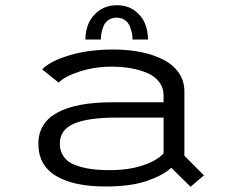

<svg xmlns="http://www.w3.org/2000/svg" viewBox="-20 -701 890 733"><path d="M306 -550Q306 -583 318.2 -611.8Q330.5 -640.5 358.8 -660.8Q387 -681 426.5 -681Q466 -681 493.8 -660.8Q521.5 -640.5 533.2 -611.8Q545 -583 545 -550H486Q486 -561.5 483.8 -573.5Q481.5 -585.5 475.8 -600.2Q470 -615 457 -624.2Q444 -633.5 425.5 -633.5Q406.5 -633.5 393.5 -624.2Q380.5 -615 374.8 -600.2Q369 -585.5 367 -573.5Q365 -561.5 365 -550ZM413.5 -512Q468.5 -512 516.2 -502.5Q564 -493 602 -474Q640 -455 662 -423.8Q684 -392.5 684 -352V-106.5L758.5 -31.5L707.5 12L634 -60.5Q602.5 -31.5 540.5 -10.2Q478.5 11 383.5 11Q261 11 193.8 -29.5Q126.5 -70 126.5 -152Q126.5 -231.5 198.8 -271Q271 -310.5 408 -310.5H604.5V-336.5Q604.5 -366 587.5 -388.2Q570.5 -410.5 541.2 -422.8Q512 -435 477.8 -440.8Q443.5 -446.5 404.5 -446.5Q343 -446.5 285.2 -428.2Q227.5 -410 204 -385.5L141 -436Q171 -467.5 244.8 -489.8Q318.5 -512 413.5 -512ZM400 -51.5Q471 -51.5 525 -69.5Q579 -87.5 604.5 -115.5V-252H424.5Q316.5 -252 262.5 -229Q208.5 -206 208.5 -153Q208.5 -124 222.5 -103.8Q236.5 -83.5 263.2 -72.5Q290 -61.5 323.2 -56.5Q356.5 -51.5 400 -51.5Z"/></svg>

Font: League Mono Wide Light
Style: Regular
Weight: 300
Width: 8
Designer: Tyler Finck
Foundry: The League of Moveable Type / Tyler Finck
Version: Version 2.210